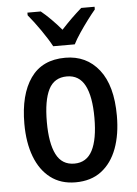

<svg xmlns="http://www.w3.org/2000/svg" viewBox="-55 -808 612 860"><g transform="rotate(-5 251.5 -378.0)"><path d="M460 -271Q460 -187 436.5 -124Q413 -61 366.5 -25.5Q320 10 250 10Q184 10 138 -25Q92 -60 68 -123Q44 -186 44 -271Q44 -402 96 -476Q148 -550 252 -550Q347 -550 403.5 -478.5Q460 -407 460 -271ZM145 -270Q145 -175 170.5 -124.5Q196 -74 252 -74Q307 -74 333 -124Q359 -174 359 -271Q359 -367 333 -416.5Q307 -466 252 -466Q195 -466 170 -416.5Q145 -367 145 -270ZM203 -606Q186 -638 156.5 -680.5Q127 -723 101 -754V-766H161Q182 -749 205.5 -725.5Q229 -702 251 -676Q277 -704 297.5 -724Q318 -744 343 -766H403V-754Q387 -735 367.5 -709Q348 -683 329.5 -655.5Q311 -628 300 -606Z"/></g></svg>

Font: Noto Sans Condensed Medium
Style: Regular
Weight: 500
Width: 3
Designer: Monotype Design Team
Foundry: Monotype Imaging Inc.
Version: Version 2.013; ttfautohint (v1.8.4.7-5d5b)